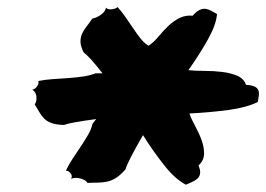

<svg xmlns="http://www.w3.org/2000/svg" viewBox="-20 -751 744 537"><path d="M668 -513.7Q685.5 -512.7 693.4 -508.3Q701.2 -503.9 703.1 -497.1Q705.1 -490.2 703.6 -481.9Q702.1 -473.6 701.2 -465.8Q669.9 -450.2 618.7 -443.4Q567.4 -436.5 509.8 -433.6Q515.6 -417 526.4 -397.5Q537.1 -377.9 543.9 -358.9Q550.8 -339.8 550.8 -321.3Q550.8 -302.7 535.2 -288.1Q541 -274.4 539.6 -265.6Q538.1 -256.8 532.2 -251.5Q526.4 -246.1 517.6 -242.2Q508.8 -238.3 500 -234.4Q469.7 -250 439 -289.1Q408.2 -328.1 379.9 -373Q357.4 -334 345.7 -311Q334 -288.1 331.1 -277.3Q316.4 -260.7 303.7 -252.9Q291 -245.1 278.3 -242.7Q265.6 -240.2 252.4 -240.2Q239.3 -240.2 224.6 -239.3Q220.7 -247.1 206.1 -251.5Q191.4 -255.9 178.7 -251Q183.6 -258.8 177.2 -266.6Q170.9 -274.4 164.1 -273.4Q171.9 -290 183.1 -307.1Q194.3 -324.2 205.6 -340.8Q216.8 -357.4 226.1 -373.5Q235.4 -389.6 238.3 -403.3Q240.2 -407.2 243.2 -410.6Q246.1 -414.1 249 -418Q212.9 -413.1 190.9 -409.2Q168.9 -405.3 159.2 -401.4Q135.7 -402.3 123 -407.2Q110.4 -412.1 102.5 -420.4Q94.7 -428.7 89.4 -438.5Q84 -448.2 77.1 -459Q83 -466.8 82 -480Q81.1 -493.2 70.3 -500Q79.1 -502 84.5 -510.7Q89.8 -519.5 86.9 -524.4Q106.4 -528.3 128.4 -529.8Q150.4 -531.2 171.9 -532.7Q193.4 -534.2 212.9 -537.1Q232.4 -540 247.1 -545.9H266.6Q247.1 -571.3 234.4 -585Q221.7 -598.6 213.9 -604.5Q205.1 -622.1 205.1 -634.8Q205.1 -647.5 210 -657.7Q214.8 -668 222.7 -677.7Q230.5 -687.5 238.3 -699.2Q248 -700.2 261.2 -709Q274.4 -717.8 276.4 -729.5Q281.2 -723.6 293 -725.1Q304.7 -726.6 308.6 -731.4Q320.3 -718.8 331.1 -703.1Q341.8 -687.5 352.1 -672.4Q362.3 -657.2 372.6 -644Q382.8 -630.9 395.5 -623Q410.2 -632.8 423.8 -649.4Q437.5 -666 452.1 -679.7Q466.8 -693.4 483.4 -701.2Q500 -709 518.6 -707Q530.3 -719.7 539.1 -723.6Q547.9 -727.5 556.2 -726.1Q564.5 -724.6 571.8 -720.2Q579.1 -715.8 586.9 -711.9Q585 -682.6 561.5 -640.6Q538.1 -598.6 506.8 -554.7Q527.3 -552.7 552.7 -552.7Q578.1 -552.7 601.6 -549.8Q625 -546.9 643.6 -539.1Q662.1 -531.2 668 -513.7Z"/></svg>

Font: Permanent Marker
Style: Regular
Weight: 400
Designer: Font Diner, Inc
Foundry: Font Diner, Inc
Version: Version 1.000